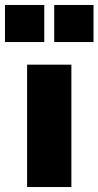

<svg xmlns="http://www.w3.org/2000/svg" viewBox="-57 -752 396 772"><path d="M52 0V-492H230V0ZM-37 -732H121V-583H-37ZM161 -732H319V-583H161Z"/></svg>

Font: wassup Sans
Style: Black
Weight: 900
Version: Version 2.001